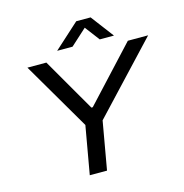

<svg xmlns="http://www.w3.org/2000/svg" viewBox="-123 -983 1049 1097"><g transform="rotate(-15 401.0 -435.0)"><path d="M273 0 323 -284 88 -686H200L382 -371H390L682 -686H802L425 -284L375 0ZM277 -735 426 -870H511L613 -735H529L445 -846H490L368 -735Z"/></g></svg>

Font: Archivo SemiExpanded
Style: Italic
Weight: 400
Width: 6
Italic angle: -10°
Designer: Hector Gatti
Foundry: Omnibus-Type
Version: Version 2.001